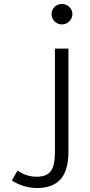

<svg xmlns="http://www.w3.org/2000/svg" viewBox="-20 -730 455 968"><path d="M240 -659Q240 -680 255 -695Q270 -710 292 -710Q314 -710 329.5 -695Q345 -680 345 -659Q345 -638 329.5 -622.5Q314 -607 292 -607Q270 -607 255 -622.5Q240 -638 240 -659ZM40 180 68 130Q113 161 165 161Q215 161 236 133Q257 105 257 37V-485H325V35Q325 129 285.5 173.5Q246 218 167 218Q132 218 98.5 207.5Q65 197 40 180Z"/></svg>

Font: Niramit Light
Style: Regular
Weight: 300
Designer: Katatrad Aksorn Co.,Ltd.
Foundry: Cadson Demak Co.,Ltd.
Version: Version 1.000; ttfautohint (v1.6)